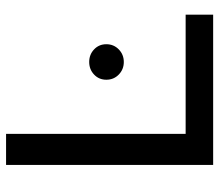

<svg xmlns="http://www.w3.org/2000/svg" viewBox="-66 -674 740 649"><g transform="rotate(-90 304.5 -350.0)"><path d="M71 0ZM71 0V-700H176V-93H579V0ZM419 -302Q394 -302 376.5 -319Q359 -336 359 -361Q359 -386 376.5 -402.5Q394 -419 419 -419Q444 -419 461.5 -402.5Q479 -386 479 -361Q479 -336 461.5 -319Q444 -302 419 -302Z"/></g></svg>

Font: Red Hat Display Medium
Style: Regular
Weight: 500
Designer: Pentagram / MCKL
Foundry: Pentagram / MCKL
Version: Version 1.005; Red Hat Display Medium